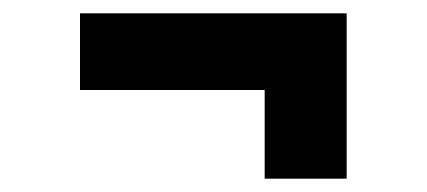

<svg xmlns="http://www.w3.org/2000/svg" viewBox="-20 -433 640 288"><path d="M377 -165V-298H100V-413H500V-165Z"/></svg>

Font: Pitagon Sans Mono
Style: Bold
Weight: 700
Monospace: yes
Designer: Travis Tran
Foundry: Pitagon
Version: Version 1.001; ttfautohint (v1.8.4.7-5d5b);gftools[0.9.26]